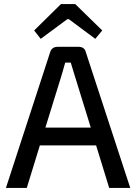

<svg xmlns="http://www.w3.org/2000/svg" viewBox="-20 -919 666 939"><path d="M179 -729 147 -770 278 -899H348L480 -770L446 -729L317 -825H309ZM450 -208H175L111 0H9L225 -663Q233 -690 262 -690H364Q394 -690 400 -663L617 0H514ZM424 -295 343 -557Q340 -566 334.5 -585Q329 -604 326 -613H299L283 -557L202 -295Z"/></svg>

Font: Exo 2.0 Medium
Style: Regular
Weight: 500
Designer: Natanael Gama
Version: Version 1.001;PS 001.001;hotconv 1.0.70;makeotf.lib2.5.58329